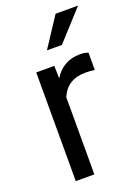

<svg xmlns="http://www.w3.org/2000/svg" viewBox="-143 -813 639 877"><g transform="rotate(-20 176.5 -375.0)"><path d="M323.7 -447.3V-531.2C314.6 -535.8 301.3 -538.1 283.7 -538.1C229.3 -538.1 187.3 -514.5 157.7 -467.3L156.2 -528.3H68.4V0H158.7V-375C179.9 -425.5 220.1 -450.7 279.3 -450.7C295.2 -450.7 310.1 -449.5 323.7 -447.3ZM243.2 -750 148.9 -606.4H221.7L352.5 -750Z"/></g></svg>

Font: Roboto1
Style: rg
Weight: 400
Designer: Google
Version: Version 2.137; 2017